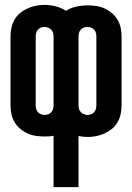

<svg xmlns="http://www.w3.org/2000/svg" viewBox="-20 -550 540 785"><path d="M199 215V5Q190 7 180.5 7.5Q171 8 162 8Q144 8 126.5 5.5Q109 3 92.5 -4.5Q76 -12 62 -24Q48 -36 39 -51.5Q30 -67 26.5 -84.5Q23 -102 23 -120V-400Q23 -418 26.5 -435.5Q30 -453 39 -469Q48 -485 62 -496.5Q76 -508 92.5 -515.5Q109 -523 126.5 -526.5Q144 -530 162 -530Q185 -530 208 -524Q231 -518 250 -506Q269 -518 292 -523Q315 -528 338 -528Q356 -528 373.5 -525.5Q391 -523 407.5 -515.5Q424 -508 438 -496Q452 -484 461 -468.5Q470 -453 473.5 -435.5Q477 -418 477 -400V-120Q477 -102 473.5 -84.5Q470 -67 461 -51Q452 -35 438 -23.5Q424 -12 407.5 -4.5Q391 3 373.5 6.5Q356 10 338 10Q329 10 319.5 9Q310 8 301 6V215ZM162 -80Q170 -80 177.5 -83Q185 -86 190 -91.5Q195 -97 197 -104.5Q199 -112 199 -120V-400Q199 -408 197 -415.5Q195 -423 189.5 -428.5Q184 -434 176.5 -437Q169 -440 162 -440Q154 -440 147 -437Q140 -434 135 -428.5Q130 -423 128 -415.5Q126 -408 126 -400V-120Q126 -112 128 -104.5Q130 -97 135 -91.5Q140 -86 147.5 -83Q155 -80 162 -80ZM338 -80Q346 -80 353 -83Q360 -86 365 -91.5Q370 -97 372 -104.5Q374 -112 374 -120V-400Q374 -408 372 -415.5Q370 -423 365 -428.5Q360 -434 352.5 -437Q345 -440 338 -440Q330 -440 322.5 -437Q315 -434 310 -428.5Q305 -423 303 -415.5Q301 -408 301 -400V-120Q301 -112 303 -104.5Q305 -97 310.5 -91.5Q316 -86 323.5 -83Q331 -80 338 -80Z"/></svg>

Font: Zed Mono
Style: Bold
Weight: 700
Monospace: yes
Designer: Belleve Invis
Foundry: Belleve Invis
Version: Version 1.0.0; ttfautohint (v1.8.4)